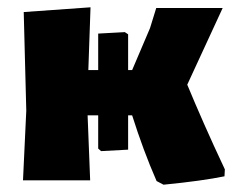

<svg xmlns="http://www.w3.org/2000/svg" viewBox="-20 -494 644 526"><path d="M43 0H227L220 -178H249V-87L257 -80L331 -84V-178H342C362 -115 384 -55 409 2L428 12C500 5 556 -3 595 -11L596 -30C554 -119 520 -197 493 -262L590 -472H408L391 -417L342 -302H331V-400L322 -406L249 -402V-302H222L228 -474L45 -461L52 -191Z"/></svg>

Font: Luna Sans Black
Style: Regular
Weight: 900
Designer: Juan Pablo del Peral
Foundry: Huerta Tipografica
Version: Version 2.001; ttfautohint (v1.5)